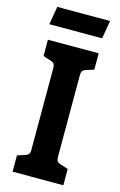

<svg xmlns="http://www.w3.org/2000/svg" viewBox="-135 -956 633 1012"><g transform="rotate(15 181.5 -450.0)"><path d="M43 -89 80 -101Q98 -106 103.5 -113.5Q109 -121 109 -139V-581Q109 -599 103.5 -606.5Q98 -614 80 -619L43 -631V-720H320V-631L283 -619Q265 -614 259.5 -606.5Q254 -599 254 -581V-139Q254 -121 259.5 -113.5Q265 -106 283 -101L320 -89V0H43ZM46 -900H334L317 -801H29Z"/></g></svg>

Font: Enriqueta
Style: Bold
Weight: 700
Designer: Viviana Monsalve, Gustavo Ibarra
Foundry: 72Puntos
Version: Version 2.000